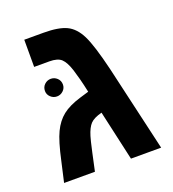

<svg xmlns="http://www.w3.org/2000/svg" viewBox="-115 -695 709 785"><g transform="rotate(-20 239.5 -303.0)"><path d="M162.1 -606Q227.1 -606 261.5 -589.6Q295.9 -573.2 317.9 -529.3Q340.3 -484.4 367.2 -372.1L453.1 0H321.8L272.9 -217.8Q237.3 -208.5 222.7 -192.9Q208 -177.2 197.8 -143.6Q193.4 -130.4 181.6 -76.7L165 0H30.8L50.8 -87.9Q68.4 -169.4 86.4 -206.5Q104.5 -244.6 133.1 -267.3Q161.6 -290 211.9 -305.2L251 -316.9Q244.1 -349.6 237.3 -375.5Q230.5 -401.4 224.6 -419.9Q212.4 -457.5 196.3 -472.7Q180.2 -487.8 144 -487.8H78.1V-606ZM85.9 -379.9Q85.9 -397 97.7 -408Q109.4 -418.9 125 -418.9Q140.6 -418.9 152.3 -408Q164.1 -397 164.1 -379.9Q164.1 -364.3 152.3 -353.3Q140.6 -342.3 125 -342.3Q109.4 -342.3 97.7 -353.3Q85.9 -364.3 85.9 -379.9Z"/></g></svg>

Font: Arimo
Style: Bold
Weight: 700
Designer: Steve Matteson
Foundry: Monotype Imaging Inc.
Version: Version 1.33